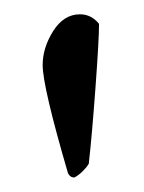

<svg xmlns="http://www.w3.org/2000/svg" viewBox="-20 -719 200 266"><path d="M39.1 -628.9Q39.1 -652.8 53.7 -676Q68.4 -699.2 90.8 -699.2Q106.4 -699.2 117.2 -686Q117.2 -664.6 112.3 -597.9Q107.4 -531.2 103 -492.2Q100.6 -487.8 94.7 -481.9Q88.9 -476.1 83 -473.1Q77.1 -473.1 74.2 -479Q39.1 -599.1 39.1 -628.9Z"/></svg>

Font: Crimson
Style: Roman
Weight: 400
Version: Version 0.8